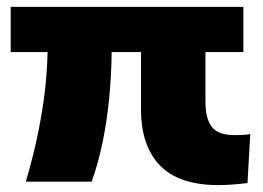

<svg xmlns="http://www.w3.org/2000/svg" viewBox="-20 -526 763 557"><path d="M614 11Q499 11 444 -46Q389 -103 389 -209V-375H304Q303 -303 296.5 -238.5Q290 -174 278 -115Q266 -56 246 1H55Q78 -78 91 -143Q104 -208 110.5 -264.5Q117 -321 118 -375H11V-506H686V-375H576V-232Q576 -207 580.5 -188.5Q585 -170 595 -157.5Q605 -145 621.5 -139.5Q638 -134 661 -134Q670 -134 682.5 -134.5Q695 -135 706 -137L698 5Q674 8 652 9.5Q630 11 614 11Z"/></svg>

Font: Nunito Sans 7pt Black
Style: Regular
Weight: 900
Designer: Vernon Adams
Foundry: Vernon Adams
Version: Version 3.101;gftools[0.9.27]